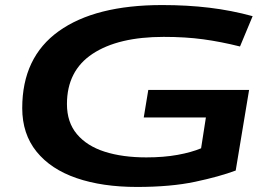

<svg xmlns="http://www.w3.org/2000/svg" viewBox="-20 -730 1062 760"><path d="M522 10Q385 10 283 -25Q181 -60 124.5 -130Q68 -200 68 -302Q68 -503 212.5 -606.5Q357 -710 622 -710Q721 -710 808.5 -699.5Q896 -689 980 -666L930 -546Q854 -565 784 -574.5Q714 -584 628 -584Q448 -584 346.5 -517Q245 -450 245 -318Q245 -246 284.5 -199Q324 -152 394.5 -129.5Q465 -107 559 -107Q628 -107 683 -117Q738 -127 776 -143L795 -265H549L567 -374H966L913 -55Q849 -31 752.5 -10.5Q656 10 522 10Z"/></svg>

Font: Georama ExtraExtended SemiBold
Style: Italic
Weight: 600
Width: 8
Italic angle: -9°
Designer: Jean-Baptiste Levee
Foundry: Production Type
Version: Version 1.000